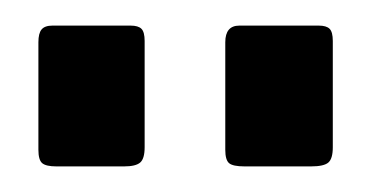

<svg xmlns="http://www.w3.org/2000/svg" viewBox="-20 -762 290 150"><path d="M93 -647Q93 -638 89.5 -635Q86 -632 77 -632H24Q16 -632 13 -634.5Q10 -637 10 -645V-729Q10 -736 12.5 -739Q15 -742 21 -742H82Q88 -742 90.5 -739.5Q93 -737 93 -730ZM240 -647Q240 -638 236.5 -635Q233 -632 223 -632H171Q162 -632 159 -634.5Q156 -637 156 -645V-729Q156 -742 167 -742H229Q235 -742 237.5 -739.5Q240 -737 240 -730Z"/></svg>

Font: Libre Franklin
Style: Regular
Weight: 400
Designer: Pablo Impallari, Rodrigo Fuenzalida
Foundry: Impallari Type
Version: Version 1.001; ttfautohint (v1.4.1)